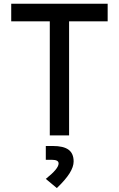

<svg xmlns="http://www.w3.org/2000/svg" viewBox="-20 -713 626 1011"><path d="M242.2 0V-693.4H343.8V0ZM39.1 -600.6V-693.4H546.9V-600.6ZM279.3 277.3 221.2 229Q255.9 201.2 272.2 181.4Q288.6 161.6 288.6 147.5Q288.6 128.4 252.9 128.4H221.2V55.7H257.8Q314.5 55.7 341.1 75.4Q367.7 95.2 367.7 137.2Q367.7 165.5 346.2 199.7Q324.7 233.9 279.3 277.3Z"/></svg>

Font: Cascadia Code
Style: Regular
Weight: 400
Monospace: yes
Designer: Aaron Bell
Foundry: Saja Typeworks
Version: Version 2106.017